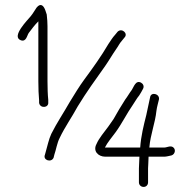

<svg xmlns="http://www.w3.org/2000/svg" viewBox="-20 -701 759 756"><path d="M191 -80 194 -92C200.4 -109.7 204.9 -138.9 215 -158C235.9 -202 262.7 -238.9 286 -282C319.7 -337.3 357.3 -389.6 394 -441C408.6 -461.8 422.4 -486.1 437 -507C447.5 -521.5 449.3 -528.8 461 -542L470 -553C486.1 -569.1 459.5 -592.5 443 -576L434 -565C421.2 -550.9 417.6 -543.1 407 -528C378.5 -479.2 346.4 -434.7 312 -388C292.7 -361.8 272.7 -329 255 -300C230.9 -257.4 203.9 -217.7 182 -174C171.9 -152.8 166.6 -124.9 160 -103L157 -92C147.6 -70.2 182.1 -59.3 191 -80ZM545.5 35C555.7 35 563 27.3 563 17V-38C563 -42.7 563.3 -49.7 564 -59C564 -67.7 564.3 -76 565 -84H626C634.6 -84 646.3 -87.1 655 -89C669.3 -93.1 674.1 -113.6 660.5 -122C650.1 -128.4 637.4 -120 626 -120H568C572.3 -172 591.1 -216.2 596 -265C598 -280.7 602.8 -295.6 606 -310C609.2 -332.1 574.2 -340.5 571 -318C565.6 -293.6 561.6 -274 556 -248C545.8 -207.4 535.3 -166.5 532 -120H393C403.2 -140.4 420.8 -160.6 435 -180C460 -214.1 479.2 -254 503 -288C511 -299.4 518.9 -314.4 528 -325C534.6 -334.4 537.9 -342.1 543 -351C548.9 -361.4 543 -371.5 535.5 -375.5C514 -387.1 506.3 -357.3 499 -347C489.7 -335 482.3 -321 473 -309C456.1 -282.5 442.9 -260.7 427 -232C419.7 -221.3 412.7 -211.3 406 -202C390.3 -180.6 370 -157.4 360 -134C345 -106.4 366.2 -84 395 -84H529C528.3 -76.7 528 -69 528 -61C527.3 -51 527 -43.3 527 -38V17C527 27.4 535.3 35 545.5 35ZM134 -305V-296C137.3 -273.1 173 -275.4 170 -299V-308C167.9 -327 167 -356.7 167 -381V-598C167 -611.3 166 -626.7 164 -644L159 -659C152.7 -677.9 140.6 -691.7 124 -671C114.9 -658.3 111.8 -650.1 100 -636C90.9 -624.2 22.3 -556.7 62 -542.5C83.2 -534.9 86.1 -560.6 93 -571C104.3 -586.1 116.6 -602.6 131 -617V-381C131 -355.5 132 -325.3 134 -305Z"/></svg>

Font: HoneyBee
Style: Lit
Weight: 300
Foundry: Cannot Into Space Fonts
Version: Version 0.89